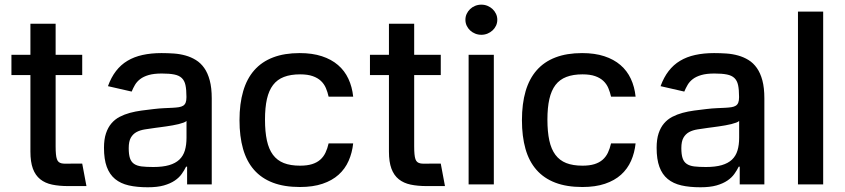

<svg xmlns="http://www.w3.org/2000/svg" viewBox="-20 -776 3556 808"><path d="M108 -545.5V-676.1H214.1V-545.5H326V-460.2H214.1V-160.2Q214.1 -140.3 215.4 -127.3Q216.6 -114.3 219.5 -106.2Q222.3 -98 227.3 -94.1Q232.2 -90.2 239.3 -88.6Q246.4 -87 256.4 -87.2Q266.3 -87.4 279.5 -87.4H326L343.8 7.1H267Q229 7.1 199.4 0.9Q169.7 -5.3 149.3 -21.7Q128.9 -38 118.4 -66.2Q108 -94.5 108 -138.1V-460.2H28.1V-545.5Z M417.6 -154.1Q417.6 -189.6 426 -214.7Q434.3 -239.7 448.9 -256.7Q463.4 -273.8 483.5 -284.3Q503.6 -294.7 526.6 -301Q549.7 -307.2 575.3 -310.7Q600.9 -314.3 626.8 -317.1Q651.3 -320 671 -320.8Q690.7 -321.7 706 -322.4Q721.2 -323.2 732.4 -324.9Q743.6 -326.7 750.7 -331.1Q757.8 -335.6 761.2 -343.9Q764.6 -352.3 764.6 -366.5V-369Q764.6 -398.8 760.5 -417.8Q756.4 -436.8 745 -447.6Q733.7 -458.5 713.4 -462.5Q693.2 -466.6 660.9 -466.6Q627.5 -466.6 605.6 -460.2Q583.8 -453.8 570 -443.2Q556.1 -432.5 548.1 -418.9Q540.1 -405.2 534.1 -390.6L434.3 -413.4Q447.8 -450.6 468.2 -477.1Q488.6 -503.6 516.5 -520.2Q544.4 -536.9 580.1 -544.7Q615.8 -552.6 659.4 -552.6Q685.7 -552.6 711.5 -550.8Q737.2 -549 760.7 -542.4Q784.1 -535.9 804.3 -523.4Q824.6 -511 839.5 -489.9Q854.4 -468.8 862.7 -437.5Q871.1 -406.2 871.1 -362.2V0H767.4V-74.6H763.1Q755.7 -59.3 744.7 -43.9Q733.7 -28.4 715.4 -16Q697.1 -3.6 669.7 4.3Q642.4 12.1 601.9 12.1Q556.5 12.1 522 4.3Q487.6 -3.6 464.3 -22.7Q441.1 -41.9 429.3 -73.9Q417.6 -105.8 417.6 -154.1ZM625 -73.2Q664.8 -73.2 691.6 -81Q718.4 -88.8 734.7 -104.2Q751.1 -119.7 758 -142.8Q764.9 -165.8 764.9 -196.7V-267Q761 -263.1 752.3 -259.9Q743.6 -256.7 731.7 -253.7Q719.8 -250.7 706.3 -248.4Q692.8 -246.1 679.5 -244.1Q666.2 -242.2 654.1 -240.6Q642 -239 633.5 -237.9Q610.4 -234.7 590 -231.5Q569.6 -228.3 554.5 -220.2Q539.4 -212 530.5 -196.4Q521.7 -180.8 521.7 -152.7Q521.7 -126.4 526.8 -110.6Q532 -94.8 544 -86.5Q556.1 -78.1 576 -75.6Q595.9 -73.2 625 -73.2Z M987.9 -270.2Q987.9 -339.5 1003.4 -392.2Q1018.8 -445 1050.2 -480.6Q1081.7 -516.3 1129.3 -534.4Q1176.8 -552.6 1241.1 -552.6Q1294.4 -552.6 1334.5 -539.4Q1374.6 -526.3 1402.5 -502.3Q1430.4 -478.3 1446.2 -444.4Q1462 -410.5 1466.3 -369.3H1362.9Q1358.7 -388.5 1351.4 -405.5Q1344.1 -422.6 1330.6 -435.4Q1317.1 -448.2 1296 -455.6Q1274.9 -463.1 1242.9 -463.1Q1203.1 -463.1 1174.9 -452.2Q1146.7 -441.4 1129.1 -418.3Q1111.5 -395.2 1103.3 -359.2Q1095.2 -323.2 1095.2 -272.7Q1095.2 -221.6 1103.2 -184.8Q1111.2 -148.1 1128.7 -124.5Q1146.3 -100.9 1174.4 -89.8Q1202.4 -78.8 1242.9 -78.8Q1272.4 -78.8 1293 -85.2Q1313.6 -91.6 1327.4 -103.7Q1341.3 -115.8 1349.6 -133.2Q1358 -150.6 1362.9 -172.6H1466.3Q1462 -132.8 1447.1 -99.1Q1432.2 -65.3 1405 -40.8Q1377.8 -16.3 1337.5 -2.7Q1297.2 11 1242.2 11Q1176.1 11 1128.2 -7.3Q1080.3 -25.6 1049 -61.3Q1017.8 -96.9 1002.8 -149.5Q987.9 -202.1 987.9 -270.2Z M1616.8 -545.5V-676.1H1723V-545.5H1834.9V-460.2H1723V-160.2Q1723 -140.3 1724.3 -127.3Q1725.5 -114.3 1728.3 -106.2Q1731.2 -98 1736.2 -94.1Q1741.1 -90.2 1748.2 -88.6Q1755.3 -87 1765.3 -87.2Q1775.2 -87.4 1788.4 -87.4H1834.9L1852.6 7.1H1775.9Q1737.9 7.1 1708.3 0.9Q1678.6 -5.3 1658.2 -21.7Q1637.8 -38 1627.3 -66.2Q1616.8 -94.5 1616.8 -138.1V-460.2H1536.9V-545.5Z M1952.1 0V-545.5H2058.2V0ZM1938.6 -692.8Q1938.6 -706 1943.9 -717.5Q1949.2 -729 1958.3 -737.7Q1967.3 -746.4 1979.6 -751.4Q1991.8 -756.4 2005.7 -756.4Q2019.5 -756.4 2031.6 -751.4Q2043.7 -746.4 2052.9 -737.7Q2062.1 -729 2067.5 -717.5Q2072.8 -706 2072.8 -692.8Q2072.8 -679.7 2067.5 -668.1Q2062.1 -656.6 2052.9 -648.1Q2043.7 -639.6 2031.6 -634.6Q2019.5 -629.6 2005.7 -629.6Q1991.8 -629.6 1979.6 -634.6Q1967.3 -639.6 1958.3 -648.1Q1949.2 -656.6 1943.9 -668.1Q1938.6 -679.7 1938.6 -692.8Z M2176.5 -270.2Q2176.5 -339.5 2191.9 -392.2Q2207.4 -445 2238.8 -480.6Q2270.2 -516.3 2317.8 -534.4Q2365.4 -552.6 2429.7 -552.6Q2483 -552.6 2523.1 -539.4Q2563.2 -526.3 2591.1 -502.3Q2619 -478.3 2634.8 -444.4Q2650.6 -410.5 2654.8 -369.3H2551.5Q2547.2 -388.5 2540 -405.5Q2532.7 -422.6 2519.2 -435.4Q2505.7 -448.2 2484.6 -455.6Q2463.4 -463.1 2431.5 -463.1Q2391.7 -463.1 2363.5 -452.2Q2335.2 -441.4 2317.6 -418.3Q2300.1 -395.2 2291.9 -359.2Q2283.7 -323.2 2283.7 -272.7Q2283.7 -221.6 2291.7 -184.8Q2299.7 -148.1 2317.3 -124.5Q2334.9 -100.9 2362.9 -89.8Q2391 -78.8 2431.5 -78.8Q2460.9 -78.8 2481.5 -85.2Q2502.1 -91.6 2516 -103.7Q2529.8 -115.8 2538.2 -133.2Q2546.5 -150.6 2551.5 -172.6H2654.8Q2650.6 -132.8 2635.7 -99.1Q2620.7 -65.3 2593.6 -40.8Q2566.4 -16.3 2526.1 -2.7Q2485.8 11 2430.8 11Q2364.7 11 2316.8 -7.3Q2268.8 -25.6 2237.6 -61.3Q2206.3 -96.9 2191.4 -149.5Q2176.5 -202.1 2176.5 -270.2Z M2743.3 -154.1Q2743.3 -189.6 2751.6 -214.7Q2759.9 -239.7 2774.5 -256.7Q2789.1 -273.8 2809.1 -284.3Q2829.2 -294.7 2852.3 -301Q2875.4 -307.2 2900.9 -310.7Q2926.5 -314.3 2952.4 -317.1Q2976.9 -320 2996.6 -320.8Q3016.3 -321.7 3031.6 -322.4Q3046.9 -323.2 3058.1 -324.9Q3069.2 -326.7 3076.3 -331.1Q3083.5 -335.6 3086.8 -343.9Q3090.2 -352.3 3090.2 -366.5V-369Q3090.2 -398.8 3086.1 -417.8Q3082 -436.8 3070.7 -447.6Q3059.3 -458.5 3039.1 -462.5Q3018.8 -466.6 2986.5 -466.6Q2953.1 -466.6 2931.3 -460.2Q2909.4 -453.8 2895.6 -443.2Q2881.7 -432.5 2873.8 -418.9Q2865.8 -405.2 2859.7 -390.6L2759.9 -413.4Q2773.4 -450.6 2793.9 -477.1Q2814.3 -503.6 2842.2 -520.2Q2870 -536.9 2905.7 -544.7Q2941.4 -552.6 2985.1 -552.6Q3011.4 -552.6 3037.1 -550.8Q3062.9 -549 3086.3 -542.4Q3109.7 -535.9 3130 -523.4Q3150.2 -511 3165.1 -489.9Q3180 -468.8 3188.4 -437.5Q3196.7 -406.2 3196.7 -362.2V0H3093V-74.6H3088.8Q3081.3 -59.3 3070.3 -43.9Q3059.3 -28.4 3041 -16Q3022.7 -3.6 2995.4 4.3Q2968 12.1 2927.6 12.1Q2882.1 12.1 2847.7 4.3Q2813.2 -3.6 2790 -22.7Q2766.7 -41.9 2755 -73.9Q2743.3 -105.8 2743.3 -154.1ZM2950.6 -73.2Q2990.4 -73.2 3017.2 -81Q3044 -88.8 3060.4 -104.2Q3076.7 -119.7 3083.6 -142.8Q3090.6 -165.8 3090.6 -196.7V-267Q3086.6 -263.1 3077.9 -259.9Q3069.2 -256.7 3057.4 -253.7Q3045.5 -250.7 3032 -248.4Q3018.5 -246.1 3005.1 -244.1Q2991.8 -242.2 2979.8 -240.6Q2967.7 -239 2959.2 -237.9Q2936.1 -234.7 2915.7 -231.5Q2895.2 -228.3 2880.1 -220.2Q2865.1 -212 2856.2 -196.4Q2847.3 -180.8 2847.3 -152.7Q2847.3 -126.4 2852.5 -110.6Q2857.6 -94.8 2869.7 -86.5Q2881.7 -78.1 2901.6 -75.6Q2921.5 -73.2 2950.6 -73.2Z M3444.2 0H3338.1V-727.3H3444.2Z"/></svg>

Font: Cannonade Med
Style: Regular
Weight: 500
Designer: Rasmus Andersson
Foundry: rsms
Version: Version 3.012;git-f93a4a705